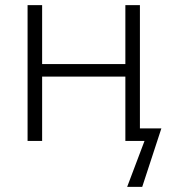

<svg xmlns="http://www.w3.org/2000/svg" viewBox="-20 -552 668 752"><path d="M88 0V-532H145V-301H471V-532H528V-49H612L537 180H478L546 0H471V-252H145V0Z"/></svg>

Font: BC Sans Light
Style: Regular
Weight: 300
Designer: Monotype Design Team
Foundry: Monotype Imaging Inc.
Version: Version 2.000;GOOG;noto-source:20170915:90ef993387c0